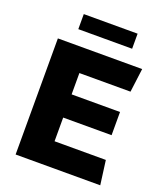

<svg xmlns="http://www.w3.org/2000/svg" viewBox="-155 -964 909 1066"><g transform="rotate(20 299.5 -431.0)"><path d="M563 -686 545 -546H243V-420H529V-283H243V-143H546L565 0H65V-686ZM472 -862V-773H154V-862Z"/></g></svg>

Font: Chivo ExtraBold
Style: Regular
Weight: 800
Designer: Hector Gatti
Foundry: Omnibus-Type
Version: Version 1.007